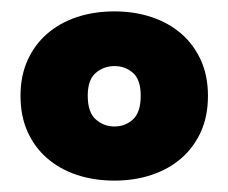

<svg xmlns="http://www.w3.org/2000/svg" viewBox="-20 -643 401 337"><path d="M345 -475Q345 -439 332.5 -411.5Q320 -384 298 -365Q276 -346 246 -336Q216 -326 181 -326Q145 -326 115 -336Q85 -346 63 -365Q41 -384 28.5 -411.5Q16 -439 16 -475Q16 -510 28.5 -537.5Q41 -565 63 -584Q85 -603 115 -613Q145 -623 181 -623Q216 -623 246 -613Q276 -603 298 -584Q320 -565 332.5 -537.5Q345 -510 345 -475ZM181 -527Q162 -527 148 -515Q134 -503 134 -475Q134 -446 148 -433.5Q162 -421 181 -421Q200 -421 213.5 -433.5Q227 -446 227 -475Q227 -503 213.5 -515Q200 -527 181 -527Z"/></svg>

Font: Baloo Chettan 2 ExtraBold
Style: Regular
Weight: 800
Designer: Maithili Shingre, Unnati Kotecha and Ek Type
Foundry: Ek Type
Version: Version 1.640;hotconv 1.0.111;makeotfexe 2.5.65597; ttfautoh